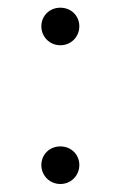

<svg xmlns="http://www.w3.org/2000/svg" viewBox="-20 -468 310 494"><path d="M86.4 -400.4C86.4 -373.5 107.4 -351.6 135.3 -351.6C163.1 -351.6 184.1 -373.5 184.1 -400.4C184.1 -427.2 163.1 -448.2 135.3 -448.2C107.4 -448.2 86.4 -427.2 86.4 -400.4ZM86.4 -43.5C86.4 -16.6 107.4 5.4 135.3 5.4C163.1 5.4 184.1 -16.6 184.1 -43.5C184.1 -70.3 163.1 -91.3 135.3 -91.3C107.4 -91.3 86.4 -70.3 86.4 -43.5Z"/></svg>

Font: Estedad Light
Style: Regular
Weight: 300
Designer: Amin Abedi
Version: Version 7.3